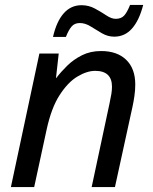

<svg xmlns="http://www.w3.org/2000/svg" viewBox="-20 -755 619 775"><path d="M24 0 139 -539H217L206 -440H207Q226 -465 251.5 -490Q277 -515 311 -532Q345 -549 388 -549Q453 -549 489.5 -513.5Q526 -478 526 -414Q526 -391 522.5 -367Q519 -343 515 -325L444 0H350L422 -337Q427 -360 429.5 -375.5Q432 -391 432 -405Q432 -469 364 -469Q331 -469 292.5 -446Q254 -423 220.5 -371Q187 -319 168 -231L118 0ZM194 -606Q208 -668 237 -701Q266 -734 309 -734Q338 -734 363 -720.5Q388 -707 409 -693Q430 -679 447 -679Q469 -679 481 -692Q493 -705 505 -735H558Q542 -673 513 -640Q484 -607 441 -607Q415 -607 391 -621Q367 -635 345.5 -648.5Q324 -662 302 -662Q281 -662 269 -648Q257 -634 246 -606Z"/></svg>

Font: Noto IKEA Latin
Style: Italic
Weight: 400
Italic angle: -12°
Designer: Monotype Design Team
Foundry: Monotype Imaging Inc.
Version: Version 1.0